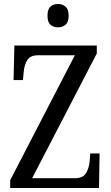

<svg xmlns="http://www.w3.org/2000/svg" viewBox="-20 -942 556 962"><path d="M31 0V-39L355 -665H170Q131 -665 116.5 -640.5Q102 -616 99 -584L95 -541H48L52 -714H465V-674L141 -49H354Q395 -49 410 -73Q425 -97 429 -131L432 -173H479L476 0ZM271 -805Q248 -805 233 -818Q218 -831 218 -863Q218 -896 233 -909Q248 -922 271 -922Q292 -922 308 -909Q324 -896 324 -863Q324 -831 308 -818Q292 -805 271 -805Z"/></svg>

Font: Noto Serif Sinhala Condensed
Style: Regular
Weight: 400
Width: 3
Designer: Jelle Bosma - Monotype Design Team
Foundry: Monotype Imaging Inc.
Version: Version 2.007; ttfautohint (v1.8.4.7-5d5b)